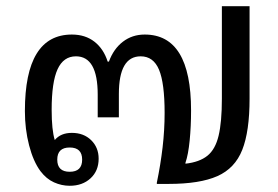

<svg xmlns="http://www.w3.org/2000/svg" viewBox="-20 -591 892 617"><path d="M204 6Q178 6 153.5 -5Q129 -16 110 -41Q87 -72 73.5 -124Q60 -176 60 -234Q60 -480 211 -480Q254 -480 283.5 -457Q313 -434 326 -393H330Q345 -434 375 -457Q405 -480 445 -480Q594 -480 594 -236Q594 -185 589.5 -139.5Q585 -94 576 -68V-65Q621 -70 646.5 -90.5Q672 -111 682.5 -155Q693 -199 693 -274V-571H782V-274Q782 -169 758.5 -109.5Q735 -50 678.5 -25Q622 0 522 0H484V-4Q496 -62 502.5 -117.5Q509 -173 509 -228Q509 -324 491 -367Q473 -410 432 -410Q362 -410 362 -289V-214H294V-287Q294 -410 224 -410Q184 -410 165 -368.5Q146 -327 146 -238Q146 -173 156 -141Q175 -164 211 -164Q249 -164 273 -140.5Q297 -117 297 -81Q297 -42 271 -18Q245 6 204 6ZM204 -39Q244 -39 244 -78Q244 -117 204 -117Q164 -117 164 -78Q164 -39 204 -39Z"/></svg>

Font: Noto Sans Thai Looped UI
Style: Regular
Weight: 400
Designer: Cadson Demak Team
Foundry: Cadson Demak Co., Ltd.
Version: Version 1.000